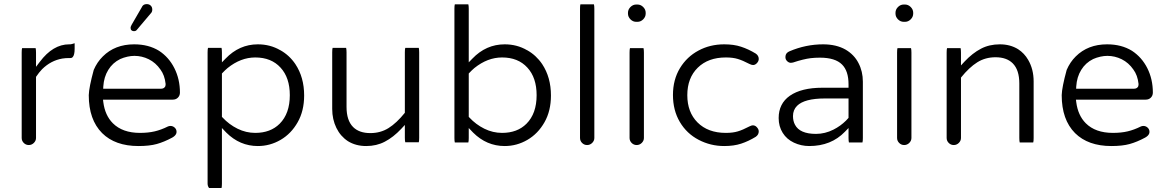

<svg xmlns="http://www.w3.org/2000/svg" viewBox="-20 -716 5726 942"><path d="M88.4 -480Q86.4 -473.6 86.4 -458V-39.1Q86.4 -24.9 96.7 -14.6Q106.9 -4.4 121.1 -4.4Q135.7 -4.4 146.2 -14.9Q156.7 -25.4 156.7 -39.1V-338.9Q171.4 -360.8 186.5 -376.5Q229.5 -418.9 285.6 -428.7Q301.3 -431.2 317.4 -431.2H324.2Q329.6 -431.2 332.3 -432.6Q335 -434.1 336.4 -435.5Q346.2 -445.8 346.2 -476.6V-503.9Q329.6 -498.5 324.7 -498.5Q324.2 -498.5 324.2 -498.5H319.3Q239.7 -498.5 175.3 -412.6L156.7 -388.2V-458Q156.7 -472.2 154.8 -480Z M792.5 -304.7Q792.5 -303.7 792.5 -301Q792.5 -298.3 791.5 -294.2Q790.5 -290 786.6 -286.6Q780.8 -280.8 770.5 -280.8H486.3L486.8 -291.5Q489.7 -338.4 511.2 -373Q532.7 -408.2 569.8 -426.3Q585.9 -433.6 605.5 -438Q623 -441.9 639.6 -441.9Q676.3 -441.9 710 -425.3Q744.1 -408.2 767.1 -375Q788.1 -346.7 792.5 -304.7ZM846.2 -69.3Q846.2 -81.5 837.2 -89.8Q828.1 -98.1 816.4 -98.1Q809.1 -98.1 803.2 -95.2Q771 -79.1 739 -71.5Q707 -64 667 -64Q581.1 -64 533.7 -111.3Q495.1 -149.9 486.8 -215.3L485.4 -227.1H827.1Q843.3 -227.1 853 -237.1Q862.8 -247.1 862.8 -261.7Q862.8 -327.6 835.4 -381.8Q808.6 -435.1 760.3 -466.8Q709 -498.5 638.2 -498.5Q543.9 -498.5 484.4 -439Q456.5 -411.6 439.9 -373Q416.5 -287.1 415.5 -249Q415.5 -128.9 481 -63Q544.9 0.5 659.2 0.5Q713.4 0.5 749.3 -9.5Q785.2 -19.5 825.2 -41Q839.8 -49.3 844.2 -59.6Q846.2 -64 846.2 -69.3ZM650.4 -568.4 720.2 -650.9Q727.1 -657.7 727.1 -668.9Q727.1 -681.2 719.5 -688.5Q711.9 -695.8 700.2 -695.8Q688 -695.8 681.2 -689Q678.2 -686 676.3 -681.6L626 -594.7Q620.6 -585 620.6 -580.1Q620.6 -571.8 625 -567.4Q629.9 -563 637.7 -563Q645.5 -563 650.4 -568.4Z M1232.4 -64Q1187 -64 1145.5 -84.5Q1104 -105 1071.8 -139.6L1068.8 -142.6V-355.5Q1084.5 -372.1 1096.7 -382.3Q1161.1 -434.1 1232.4 -434.1Q1311 -434.1 1356.4 -384.3Q1401.9 -335 1401.9 -249Q1401.9 -158.7 1352.1 -108.9Q1307.1 -64 1232.4 -64ZM1000.5 -481Q998.5 -474.6 998.5 -459V184.6Q998.5 197.3 1005.9 206.5H1066.9Q1068.8 200.2 1068.8 184.6V-87.9Q1088.4 -67.4 1090.3 -65.4Q1156.7 0.5 1245.1 0.5Q1304.7 0.5 1356.7 -29.8Q1408.7 -60.1 1440.4 -116.2Q1472.2 -171.9 1472.2 -247.6Q1472.2 -336.4 1429.2 -401.4Q1399.9 -444.8 1355.5 -469.7H1355Q1305.7 -498.5 1245.1 -498.5Q1153.8 -498.5 1086.4 -428.2L1068.8 -410.2V-459Q1068.8 -473.1 1066.9 -481Z M1611.8 -481Q1609.9 -474.6 1609.9 -459V-181.6Q1609.9 -130.4 1630.4 -88.4Q1650.4 -47.4 1687 -23.4Q1725.6 0.5 1776.6 0.5Q1827.6 0.5 1868.2 -21Q1909.7 -42.5 1948.7 -84L1966.3 -103V-40Q1966.3 -25.9 1968.3 -18.1H2034.7Q2036.6 -24.4 2036.6 -40V-459Q2036.6 -473.1 2034.7 -481H1968.3Q1966.3 -474.6 1966.3 -459V-162.6Q1925.8 -112.3 1886.2 -87.6Q1846.7 -63 1796.9 -63Q1742.2 -63 1712.4 -92.8Q1680.2 -125 1680.2 -191.4V-459Q1680.2 -473.1 1678.2 -481Z M2443.4 -64Q2397.9 -64 2356.4 -84.5Q2314.9 -105 2282.7 -139.6L2279.8 -142.6V-355.5Q2295.4 -372.1 2307.6 -382.3Q2372.1 -434.1 2443.4 -434.1Q2522 -434.1 2567.4 -384.3Q2612.8 -335 2612.8 -249Q2612.8 -158.7 2563 -108.9Q2518.1 -64 2443.4 -64ZM2277.8 -17.1Q2279.8 -23.4 2279.8 -39.1V-87.9Q2299.3 -67.4 2301.3 -65.4Q2367.7 0.5 2456.1 0.5Q2515.6 0.5 2567.6 -29.8Q2619.6 -60.1 2651.4 -116.2Q2683.1 -171.9 2683.1 -247.6Q2683.1 -336.4 2640.1 -401.4Q2610.8 -444.8 2566.4 -469.7H2565.9Q2516.6 -498.5 2456.1 -498.5Q2364.7 -498.5 2297.4 -428.2L2279.8 -410.2V-672.9Q2279.8 -687 2277.8 -694.8H2211.4Q2209.5 -688.5 2209.5 -672.9V-39.1Q2209.5 -24.9 2211.4 -17.1Z M2827.6 -694.8Q2825.7 -688.5 2825.7 -672.9V-39.1Q2825.7 -24.9 2835.9 -14.6Q2846.2 -4.4 2860.4 -4.4Q2875 -4.4 2885.5 -14.9Q2896 -25.4 2896 -39.1V-672.9Q2896 -687 2894 -694.8Z M3070.8 -480Q3068.8 -473.6 3068.8 -458V-39.1Q3068.8 -24.9 3079.1 -14.6Q3089.4 -4.4 3103.5 -4.4Q3118.2 -4.4 3128.7 -14.9Q3139.2 -25.4 3139.2 -39.1V-458Q3139.2 -472.2 3137.2 -480ZM3101.6 -608.9H3107.4Q3123.5 -608.9 3135.7 -621.1Q3147.9 -633.3 3147.9 -649.4V-653.3Q3147.9 -669.4 3135.7 -681.6Q3123.5 -693.8 3107.4 -693.8H3101.6Q3085.4 -693.8 3073.2 -681.6Q3061 -669.4 3061 -653.3V-649.4Q3061 -633.3 3073.2 -621.1Q3085.4 -608.9 3101.6 -608.9Z M3533.2 0.5Q3580.6 0.5 3616.2 -11.2Q3651.9 -22.9 3688 -44.9Q3702.6 -55.2 3702.6 -71.3Q3702.6 -82.5 3692.4 -92.8Q3688 -97.2 3684.6 -98.6Q3679.7 -101.1 3673.6 -101.1Q3667.5 -101.1 3657.7 -96.2Q3623 -78.1 3599.6 -71.3Q3575.7 -64 3541 -64Q3453.6 -64 3402.3 -115.2Q3352.1 -165.5 3352.1 -249Q3352.1 -333.5 3403.3 -383.8Q3454.6 -434.1 3541 -434.1Q3575.7 -434.1 3599.6 -426.8Q3623 -419.9 3657.7 -401.9Q3667.5 -397 3674.8 -397Q3685.1 -397 3693.8 -406.5Q3702.6 -416 3702.6 -426.8Q3702.6 -442.9 3688 -453.1Q3651.9 -475.1 3615.7 -486.8Q3580.6 -498.5 3533.2 -498.5Q3463.4 -498.5 3406.7 -467.8Q3350.1 -437.5 3316.4 -382.3Q3281.7 -325.2 3281.7 -250Q3281.7 -174.8 3315.4 -117.7Q3349.1 -60.5 3408.2 -29.8Q3466.3 0.5 3533.2 0.5Z M3983.4 -59.1Q3903.8 -59.1 3880.4 -104Q3870.6 -122.1 3870.6 -146.5Q3870.6 -176.8 3890.6 -196.8Q3926.8 -232.9 4027.3 -232.9H4143.1V-137.7Q4135.7 -129.4 4130.4 -124Q4104 -97.7 4069.3 -80.1Q4027.8 -59.1 3983.4 -59.1ZM4211.4 -17.1Q4213.4 -23.4 4213.4 -39.1V-315.4Q4213.4 -365.7 4191.9 -406.7Q4170.9 -447.8 4128.4 -472.7Q4083 -498.5 4018.6 -498.5Q3933.6 -498.5 3853.5 -464.4Q3845.7 -460.9 3841.3 -456.5Q3833.5 -448.7 3833.5 -435.5Q3833.5 -424.3 3841.6 -416.3Q3849.6 -408.2 3859.9 -407.7L3870.6 -409.2Q3921.9 -426.3 3958 -430.7Q3979 -433.1 4002.9 -433.1Q4077.6 -433.1 4111.3 -399.4Q4143.1 -367.7 4143.1 -302.7V-285.6H4015.6Q3911.6 -285.6 3855 -246.1Q3800.3 -207.5 3800.3 -136.7Q3800.3 -95.7 3820.3 -64Q3839.8 -32.7 3875.2 -16.1Q3910.6 0.5 3950.2 0.5Q4058.1 0.5 4125.5 -69.8L4143.1 -87.9V-39.1Q4143.1 -24.9 4145 -17.1Z M4383.3 -480Q4381.3 -473.6 4381.3 -458V-39.1Q4381.3 -24.9 4391.6 -14.6Q4401.9 -4.4 4416 -4.4Q4430.7 -4.4 4441.2 -14.9Q4451.7 -25.4 4451.7 -39.1V-458Q4451.7 -472.2 4449.7 -480ZM4414.1 -608.9H4419.9Q4436 -608.9 4448.2 -621.1Q4460.4 -633.3 4460.4 -649.4V-653.3Q4460.4 -669.4 4448.2 -681.6Q4436 -693.8 4419.9 -693.8H4414.1Q4397.9 -693.8 4385.7 -681.6Q4373.5 -669.4 4373.5 -653.3V-649.4Q4373.5 -633.3 4385.7 -621.1Q4397.9 -608.9 4414.1 -608.9Z M4626.5 -480Q4624.5 -473.6 4624.5 -458V-39.1Q4624.5 -24.9 4634.8 -14.6Q4645 -4.4 4659.2 -4.4Q4673.8 -4.4 4684.3 -14.9Q4694.8 -25.4 4694.8 -39.1V-335.4Q4735.4 -385.7 4774.9 -410.4Q4814.5 -435.1 4864.3 -435.1Q4918.9 -435.1 4948.7 -405.3Q4981 -373 4981 -306.6V-39.1Q4981 -24.9 4982.9 -17.1H5049.3Q5051.3 -23.4 5051.3 -39.1V-316.4Q5051.3 -376.5 5024.4 -422.4Q5005.9 -454.6 4975.1 -474.6Q4936.5 -498.5 4885.7 -498.5Q4833.5 -498.5 4793 -477.1Q4751.5 -455.6 4712.4 -414.1L4694.8 -395V-458Q4694.8 -472.2 4692.9 -480Z M5565.9 -304.7Q5565.9 -303.7 5565.9 -301Q5565.9 -298.3 5564.9 -294.2Q5564 -290 5560.1 -286.6Q5554.2 -280.8 5543.9 -280.8H5259.8L5260.3 -291.5Q5263.2 -338.4 5284.7 -373Q5306.2 -408.2 5343.3 -426.3Q5359.4 -433.6 5378.9 -438Q5396.5 -441.9 5413.1 -441.9Q5449.7 -441.9 5483.4 -425.3Q5517.6 -408.2 5540.5 -375Q5561.5 -346.7 5565.9 -304.7ZM5619.6 -69.3Q5619.6 -81.5 5610.6 -89.8Q5601.6 -98.1 5589.8 -98.1Q5582.5 -98.1 5576.7 -95.2Q5544.4 -79.1 5512.5 -71.5Q5480.5 -64 5440.4 -64Q5354.5 -64 5307.1 -111.3Q5268.6 -149.9 5260.3 -215.3L5258.8 -227.1H5600.6Q5616.7 -227.1 5626.5 -237.1Q5636.2 -247.1 5636.2 -261.7Q5636.2 -327.6 5608.9 -381.8Q5582 -435.1 5533.7 -466.8Q5482.4 -498.5 5411.6 -498.5Q5317.4 -498.5 5257.8 -439Q5230 -411.6 5213.4 -373Q5189.9 -287.1 5189 -249Q5189 -128.9 5254.4 -63Q5318.4 0.5 5432.6 0.5Q5486.8 0.5 5522.7 -9.5Q5558.6 -19.5 5598.6 -41Q5613.3 -49.3 5617.7 -59.6Q5619.6 -64 5619.6 -69.3Z"/></svg>

Font: YuPearl-ExtraLight
Style: ExtraLight
Weight: 200
Designer: Max Yao
Foundry: Max-Everyday
Version: Version 1.011; ttfautohint (v1.8.3)